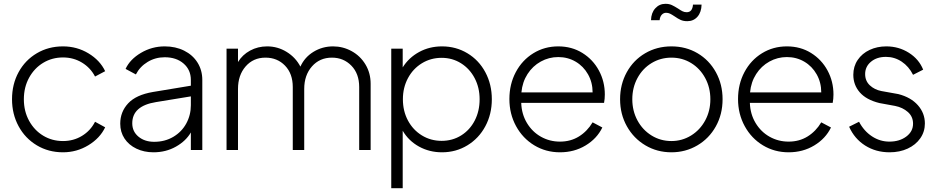

<svg xmlns="http://www.w3.org/2000/svg" viewBox="-20 -786 4901 1006"><path d="M43 -266Q43 -345 77.5 -408Q112 -471 173 -507Q234 -543 310 -543Q383 -543 443.5 -506.5Q504 -470 531 -413L478 -385Q454 -431 409.5 -458Q365 -485 310 -485Q253 -485 206.5 -457Q160 -429 132.5 -379Q105 -329 105 -266Q105 -203 132.5 -153Q160 -103 206.5 -75Q253 -47 310 -47Q365 -47 409.5 -74Q454 -101 478 -148L531 -119Q504 -62 443 -25Q382 12 310 12Q234 12 173 -24.5Q112 -61 77.5 -124.5Q43 -188 43 -266Z M610 -138Q610 -200 651.5 -244.5Q693 -289 781 -304L980 -337V-367Q980 -420 942 -453Q904 -486 843 -486Q794 -486 753.5 -461.5Q713 -437 692 -396L638 -425Q661 -475 718.5 -509Q776 -543 843 -543Q900 -543 945 -520.5Q990 -498 1015 -458Q1040 -418 1040 -367V0H980V-92Q954 -47 901.5 -17.5Q849 12 784 12Q735 12 695 -7Q655 -26 632.5 -60Q610 -94 610 -138ZM788 -43Q844 -43 888 -69Q932 -95 956 -139Q980 -183 980 -235V-281L797 -251Q673 -231 673 -140Q673 -97 705.5 -70Q738 -43 788 -43Z M1167 -531H1227V-461Q1250 -499 1290.5 -521Q1331 -543 1380 -543Q1435 -543 1482 -514Q1529 -485 1554 -437Q1576 -486 1622.5 -514.5Q1669 -543 1725 -543Q1777 -543 1822.5 -518Q1868 -493 1895 -448Q1922 -403 1922 -347V0H1862V-330Q1862 -400 1821 -442Q1780 -484 1719 -484Q1655 -484 1614.5 -438Q1574 -392 1574 -320V0H1514V-330Q1514 -400 1473.5 -442Q1433 -484 1371 -484Q1307 -484 1267 -438Q1227 -392 1227 -320V0H1167Z M2030 -531H2090V-433Q2122 -484 2176 -513.5Q2230 -543 2296 -543Q2369 -543 2429 -507Q2489 -471 2523 -407.5Q2557 -344 2557 -266Q2557 -188 2523 -124.5Q2489 -61 2429 -24.5Q2369 12 2296 12Q2230 12 2175.5 -18Q2121 -48 2090 -101V200H2030ZM2294 -48Q2351 -48 2396.5 -76.5Q2442 -105 2467.5 -154.5Q2493 -204 2493 -266Q2493 -327 2467 -376.5Q2441 -426 2395.5 -454.5Q2350 -483 2294 -483Q2237 -483 2190.5 -454.5Q2144 -426 2117.5 -376.5Q2091 -327 2091 -266Q2091 -204 2117.5 -154.5Q2144 -105 2190.5 -76.5Q2237 -48 2294 -48Z M2649 -267Q2649 -345 2682.5 -408Q2716 -471 2774.5 -507Q2833 -543 2905 -543Q2976 -543 3031.5 -508.5Q3087 -474 3118 -416.5Q3149 -359 3149 -291Q3149 -268 3145 -247H2711Q2713 -188 2741 -141.5Q2769 -95 2814.5 -69.5Q2860 -44 2914 -44Q2970 -44 3013.5 -71Q3057 -98 3085 -145L3136 -118Q3108 -60 3048.5 -24Q2989 12 2914 12Q2840 12 2779.5 -24.5Q2719 -61 2684 -125Q2649 -189 2649 -267ZM3085 -302Q3085 -354 3061 -396.5Q3037 -439 2996 -463Q2955 -487 2905 -487Q2856 -487 2813.5 -463.5Q2771 -440 2744 -398Q2717 -356 2712 -302Z M3229 -266Q3229 -344 3264 -407.5Q3299 -471 3360.5 -507Q3422 -543 3498 -543Q3574 -543 3635 -507Q3696 -471 3731 -407.5Q3766 -344 3766 -266Q3766 -187 3730.5 -123.5Q3695 -60 3633.5 -24Q3572 12 3498 12Q3423 12 3361.5 -24.5Q3300 -61 3264.5 -124.5Q3229 -188 3229 -266ZM3498 -47Q3554 -47 3601 -76Q3648 -105 3675 -155Q3702 -205 3702 -266Q3702 -327 3675 -377Q3648 -427 3601.5 -455.5Q3555 -484 3498 -484Q3441 -484 3394 -455.5Q3347 -427 3320 -377Q3293 -327 3293 -266Q3293 -205 3320 -155Q3347 -105 3394 -76Q3441 -47 3498 -47ZM3515 -700Q3500 -710 3490.5 -714.5Q3481 -719 3470 -719Q3457 -719 3447.5 -709Q3438 -699 3436 -680H3391Q3392 -719 3413.5 -742.5Q3435 -766 3467 -766Q3486 -766 3500 -759.5Q3514 -753 3533 -741Q3546 -732 3556 -727Q3566 -722 3578 -722Q3608 -722 3611 -762H3656Q3655 -722 3634.5 -698.5Q3614 -675 3581 -675Q3561 -675 3546.5 -681.5Q3532 -688 3515 -700Z M3847 -267Q3847 -345 3880.5 -408Q3914 -471 3972.5 -507Q4031 -543 4103 -543Q4174 -543 4229.5 -508.5Q4285 -474 4316 -416.5Q4347 -359 4347 -291Q4347 -268 4343 -247H3909Q3911 -188 3939 -141.5Q3967 -95 4012.5 -69.5Q4058 -44 4112 -44Q4168 -44 4211.5 -71Q4255 -98 4283 -145L4334 -118Q4306 -60 4246.5 -24Q4187 12 4112 12Q4038 12 3977.5 -24.5Q3917 -61 3882 -125Q3847 -189 3847 -267ZM4283 -302Q4283 -354 4259 -396.5Q4235 -439 4194 -463Q4153 -487 4103 -487Q4054 -487 4011.5 -463.5Q3969 -440 3942 -398Q3915 -356 3910 -302Z M4429 -122 4481 -148Q4507 -99 4549 -71.5Q4591 -44 4640 -44Q4693 -44 4728.5 -70.5Q4764 -97 4764 -138Q4764 -175 4737 -199Q4710 -223 4670 -231L4588 -246Q4519 -263 4485 -302Q4451 -341 4451 -394Q4451 -438 4474 -472Q4497 -506 4536.5 -524.5Q4576 -543 4624 -543Q4689 -543 4742 -509.5Q4795 -476 4817 -421L4764 -394Q4742 -438 4704.5 -463Q4667 -488 4622 -488Q4574 -488 4543.5 -462.5Q4513 -437 4513 -398Q4513 -362 4537.5 -339Q4562 -316 4598 -309L4687 -293Q4753 -276 4789.5 -234.5Q4826 -193 4826 -139Q4826 -96 4802 -61.5Q4778 -27 4736 -7.5Q4694 12 4641 12Q4569 12 4513 -23.5Q4457 -59 4429 -122Z"/></svg>

Font: BLUETTI 2.0 Extralight
Style: Roman
Weight: 200
Designer: Stijn de Vries
Foundry: tokotype
Version: Version 2.005;October 31, 2023;FontCreator 14.0.0.2814 64-bi